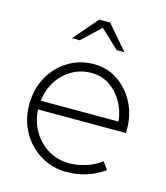

<svg xmlns="http://www.w3.org/2000/svg" viewBox="-108 -789 765 883"><g transform="rotate(15 274.5 -348.0)"><path d="M290 10Q222 10 166 -24Q110 -58 77.5 -116Q45 -174 45 -246Q45 -318 76.5 -376Q108 -434 163 -468Q218 -502 286 -502Q350 -502 400 -468Q450 -434 479.5 -377.5Q509 -321 509 -252V-234H90Q93 -177 120 -131.5Q147 -86 191.5 -59Q236 -32 290 -32Q332 -32 373 -45.5Q414 -59 443 -82L469 -47Q429 -18 384 -4Q339 10 290 10ZM92 -276H462Q457 -327 433 -368.5Q409 -410 371 -435Q333 -460 285 -460Q234 -460 192.5 -436Q151 -412 124.5 -370.5Q98 -329 92 -276ZM369 -591 281 -674 193 -591H156L255 -706H307L406 -591Z"/></g></svg>

Font: Red Hat Display
Style: Regular
Weight: 300
Designer: Pentagram, MCKL
Foundry: Pentagram, MCKL
Version: Version 1.023